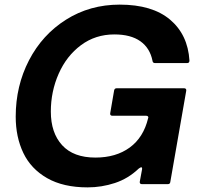

<svg xmlns="http://www.w3.org/2000/svg" viewBox="-20 -797 859 831"><path d="M48 -292Q48 -425 105.5 -536Q163 -647 266 -712Q369 -777 498 -777Q639 -777 716 -712Q793 -647 800 -535Q800 -524 790 -524H651Q641 -524 640 -534Q629 -589 587.5 -618.5Q546 -648 475 -648Q393 -648 330.5 -601.5Q268 -555 234 -478Q200 -401 200 -314Q200 -222 249 -168.5Q298 -115 393 -115Q482 -115 541.5 -158.5Q601 -202 621 -285L622 -288Q622 -296 612 -296H466Q461 -296 458.5 -299Q456 -302 457 -307L474 -406Q476 -415 485 -415H777Q782 -415 784.5 -412Q787 -409 786 -404L717 -9Q716 0 706 0H594Q589 0 586.5 -3Q584 -6 585 -11L595 -65V-68Q595 -73 591 -73Q588 -73 580 -67Q535 -24 477.5 -5Q420 14 359 14Q254 14 184 -26Q114 -66 81 -135Q48 -204 48 -292Z"/></svg>

Font: Open Sauce Two
Style: Bold Italic
Weight: 700
Italic angle: -10°
Designer: Alfredo Marco Pradil
Foundry: Creative Sauce Fz LLC
Version: Version 1.477